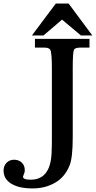

<svg xmlns="http://www.w3.org/2000/svg" viewBox="-176 -845 538 1077"><path d="M68 -646H3L137 -825H209L342 -646H278L172 -735ZM326 -627V-578H272Q263 -578 261 -577Q242 -574 239 -566Q232 -552 232 -463V-74Q232 41 214 84V83Q190 146 134.5 179Q79 212 6 212Q-69 212 -112.5 185.5Q-156 159 -156 112Q-156 86 -139.5 68.5Q-123 51 -97 51Q-71 51 -54 67Q-37 83 -37 109Q-37 117 -39 124Q-41 131 -45 139L-44 138Q-47 146 -47 146Q-47 163 -4 163Q57 163 86 118Q114 77 114 -11Q115 -14 115 -73V-463Q115 -549 106 -566V-565Q102 -574 86 -577Q83 -578 73 -578H20V-627Z"/></svg>

Font: New Athena Unicode
Style: Bold
Weight: 700
Designer: J. Rusten 1997; rev. by R. Hancock 2001, 2002, rev. by D. Mastronarde 2002-2021
Foundry: Society for Classical Studies (formerly American Philological Association)
Version: Version 5.008